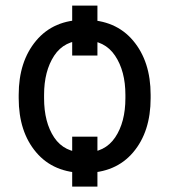

<svg xmlns="http://www.w3.org/2000/svg" viewBox="-20 -609 607 687"><path d="M328.6 -410.2H238.3V-588.9H328.6ZM328.6 58.6H238.3V-120.1H328.6ZM46.9 -269.5Q46.9 -389.2 109.4 -463.6Q171.9 -538.1 282.2 -538.1Q393.6 -538.1 456.3 -463.6Q519 -389.2 519 -269.5V-257.8Q519 -137.7 456.5 -64Q394 9.8 283.2 9.8Q171.9 9.8 109.4 -64Q46.9 -137.7 46.9 -257.8ZM137.7 -257.8Q137.7 -171.4 173.8 -117.2Q210 -63 283.2 -63Q355.5 -63 392.1 -117.4Q428.7 -171.9 428.7 -257.8V-269.5Q428.7 -354.5 391.8 -409.7Q355 -464.8 282.2 -464.8Q210 -464.8 173.8 -409.7Q137.7 -354.5 137.7 -269.5Z"/></svg>

Font: Roboto Web
Style: Regular
Weight: 400
Designer: Google
Version: Version 1.200310; 2013